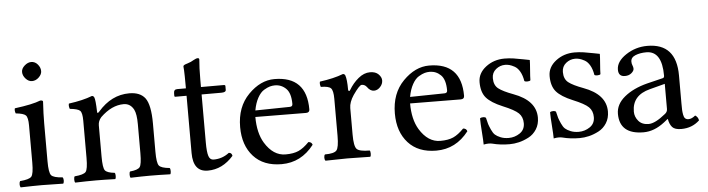

<svg xmlns="http://www.w3.org/2000/svg" viewBox="-43 -825 3704 1005"><g transform="rotate(-5 1809.0 -322.5)"><path d="M90 -599Q90 -617 107 -632Q124 -647 142 -647Q162 -647 176 -630.5Q190 -614 190 -595Q190 -578 174 -562.5Q158 -547 138 -547Q120 -547 105 -563.5Q90 -580 90 -599ZM182 -122Q182 -62 194 -48Q206 -34 254 -31Q258 -25 258 -14Q258 -4 254 2Q186 0 142 0Q98 0 30 2Q26 -4 26 -14Q26 -25 30 -31Q78 -35 90 -48.5Q102 -62 102 -122V-317Q102 -359 90.5 -370.5Q79 -382 38 -386Q32 -402 36 -413Q130 -425 172 -442Q186 -442 186 -435Q182 -371 182 -321Z M475 -358Q545 -439 639 -439Q696 -439 722 -405Q749 -369 749 -271V-122Q749 -63 760.5 -49Q772 -35 816 -31Q820 -27 820 -14Q820 -2 816 2Q756 0 710 0Q668 0 608 2Q604 -2 604 -14Q604 -27 608 -31Q649 -35 659.5 -49Q670 -63 670 -122V-274Q670 -327 658 -351Q640 -385 605 -385Q542 -385 483 -328Q466 -309 466 -286V-122Q466 -63 476.5 -49Q487 -35 527 -31Q531 -27 531 -14Q531 -2 527 2Q467 0 427 0Q377 0 317 2Q313 -2 313 -14Q313 -27 317 -31Q364 -35 375.5 -48.5Q387 -62 387 -122V-317Q387 -359 375.5 -370Q364 -381 322 -385Q316 -402 320 -413Q394 -423 443 -442Q451 -442 455 -434Q461 -422 463 -358Q463 -344 475 -358Z M891 -439H937Q937 -477 936.5 -502Q936 -527 935.5 -534.5Q935 -542 934.5 -547Q934 -552 934 -555Q934 -562 956 -568Q976 -574 990 -583Q1004 -591 1012 -591Q1020 -591 1020 -583Q1016 -543 1016 -478V-439H1136Q1144 -439 1144 -433V-413Q1144 -400 1120 -400H1016V-147Q1016 -98 1023 -76.5Q1030 -55 1049 -55Q1095 -55 1131 -83Q1146 -83 1149 -66Q1091 0 1014 0Q937 0 937 -99V-400H878Q873 -400 873 -406V-419Q873 -439 891 -439Z M1289 -292 1470 -295Q1485 -295 1485 -309Q1485 -366 1460.5 -390Q1436 -414 1402 -414Q1389 -414 1376 -410.5Q1363 -407 1344.5 -396Q1326 -385 1311 -358Q1296 -331 1289 -292ZM1402 0Q1307 0 1254.5 -58Q1202 -116 1202 -212Q1202 -318 1265.5 -382.5Q1329 -447 1402 -447Q1571 -447 1571 -273Q1571 -256 1552 -256L1286 -258Q1286 -174 1318 -121Q1362 -49 1427 -49Q1469 -49 1495.5 -61Q1522 -73 1551 -103Q1568 -102 1572 -87Q1505 0 1402 0Z M1782 -358Q1782 -353 1785.5 -351Q1789 -349 1793 -356Q1813 -390 1842.5 -414.5Q1872 -439 1904 -439Q1933 -439 1948.5 -423.5Q1964 -408 1964 -391Q1964 -372 1949.5 -356.5Q1935 -341 1917 -341Q1897 -341 1881 -364Q1871 -377 1855 -377Q1843 -377 1809 -328Q1785 -292 1785 -261V-122Q1785 -61 1799 -46Q1813 -31 1867 -31Q1871 -27 1871 -14Q1871 -2 1867 2Q1850 2 1808.5 1Q1767 0 1746 0Q1725 0 1687 1Q1649 2 1632 2Q1627 -3 1627 -14Q1627 -26 1632 -31Q1680 -31 1693 -46Q1706 -61 1706 -122V-317Q1706 -360 1694 -372.5Q1682 -385 1641 -385Q1635 -402 1639 -413Q1713 -423 1762 -442Q1770 -442 1774 -434Q1782 -412 1782 -358Z M2102 -292 2283 -295Q2298 -295 2298 -309Q2298 -366 2273.5 -390Q2249 -414 2215 -414Q2202 -414 2189 -410.5Q2176 -407 2157.5 -396Q2139 -385 2124 -358Q2109 -331 2102 -292ZM2215 0Q2120 0 2067.5 -58Q2015 -116 2015 -212Q2015 -318 2078.5 -382.5Q2142 -447 2215 -447Q2384 -447 2384 -273Q2384 -256 2365 -256L2099 -258Q2099 -174 2131 -121Q2175 -49 2240 -49Q2282 -49 2308.5 -61Q2335 -73 2364 -103Q2381 -102 2385 -87Q2318 0 2215 0Z M2457 -148Q2462 -153 2474 -153Q2482 -153 2488 -149Q2493 -126 2496.5 -115Q2500 -104 2508.5 -85Q2517 -66 2527 -57Q2537 -48 2555.5 -40.5Q2574 -33 2598 -33Q2630 -33 2656.5 -51Q2683 -69 2683 -103Q2683 -136 2662.5 -156Q2642 -176 2581 -201Q2521 -226 2496 -255Q2471 -284 2471 -337Q2471 -384 2513 -416.5Q2555 -449 2612 -449Q2635 -449 2659 -445.5Q2683 -442 2709.5 -436.5Q2736 -431 2743 -430Q2743 -414 2740 -378Q2737 -342 2737 -324Q2733 -319 2719 -319Q2709 -319 2705 -323Q2700 -353 2688.5 -373Q2677 -393 2661.5 -401.5Q2646 -410 2634.5 -413Q2623 -416 2612 -416Q2585 -416 2563.5 -398.5Q2542 -381 2542 -352Q2542 -315 2565 -297Q2588 -279 2642 -259Q2759 -216 2759 -126Q2759 -91 2742.5 -65Q2726 -39 2700 -25.5Q2674 -12 2649 -6Q2624 0 2600 0Q2551 0 2509 -11Q2502 -13 2489 -13Q2479 -13 2464 -10Q2464 -30 2460.5 -76.5Q2457 -123 2457 -148Z M2825 -148Q2830 -153 2842 -153Q2850 -153 2856 -149Q2861 -126 2864.5 -115Q2868 -104 2876.5 -85Q2885 -66 2895 -57Q2905 -48 2923.5 -40.5Q2942 -33 2966 -33Q2998 -33 3024.5 -51Q3051 -69 3051 -103Q3051 -136 3030.5 -156Q3010 -176 2949 -201Q2889 -226 2864 -255Q2839 -284 2839 -337Q2839 -384 2881 -416.5Q2923 -449 2980 -449Q3003 -449 3027 -445.5Q3051 -442 3077.5 -436.5Q3104 -431 3111 -430Q3111 -414 3108 -378Q3105 -342 3105 -324Q3101 -319 3087 -319Q3077 -319 3073 -323Q3068 -353 3056.5 -373Q3045 -393 3029.5 -401.5Q3014 -410 3002.5 -413Q2991 -416 2980 -416Q2953 -416 2931.5 -398.5Q2910 -381 2910 -352Q2910 -315 2933 -297Q2956 -279 3010 -259Q3127 -216 3127 -126Q3127 -91 3110.5 -65Q3094 -39 3068 -25.5Q3042 -12 3017 -6Q2992 0 2968 0Q2919 0 2877 -11Q2870 -13 2857 -13Q2847 -13 2832 -10Q2832 -30 2828.5 -76.5Q2825 -123 2825 -148Z M3436 -244 3356 -223Q3262 -199 3262 -113Q3262 -86 3280.5 -64Q3299 -42 3334 -42Q3368 -42 3422 -86Q3436 -96 3436 -112ZM3272 -375Q3272 -364 3276 -355Q3280 -346 3280 -337Q3280 -326 3266.5 -314.5Q3253 -303 3232 -303Q3198 -303 3198 -339Q3198 -382 3249 -416Q3300 -450 3362 -450Q3514 -450 3514 -281V-134Q3514 -111 3514.5 -100Q3515 -89 3517.5 -75Q3520 -61 3526.5 -55Q3533 -49 3544 -49Q3561 -49 3580 -65Q3595 -56 3598 -38Q3559 -1 3502 -1Q3468 -1 3454.5 -16Q3441 -31 3436 -59H3434L3414 -43Q3360 -1 3304 -1Q3178 -1 3178 -109Q3178 -159 3224 -197Q3270 -235 3344 -254L3430 -275Q3436 -278 3436 -287Q3436 -417 3354 -417Q3321 -417 3296.5 -407Q3272 -397 3272 -375Z"/></g></svg>

Font: Triodion Unicode
Style: Normal
Weight: 400
Version: Version 1.1